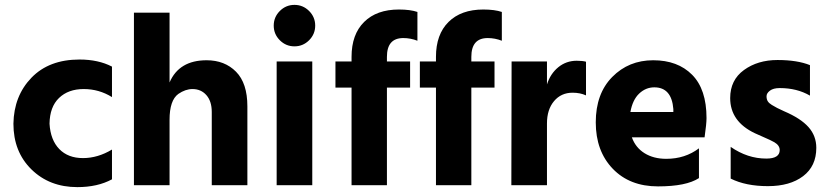

<svg xmlns="http://www.w3.org/2000/svg" viewBox="-20 -759 3396 787"><path d="M297 8Q183 8 109 -64.5Q35 -137 35 -252Q37 -366 109 -440.5Q181 -515 306 -515Q383 -515 439 -486V-361Q386 -394 323 -394Q260 -394 222 -357.5Q184 -321 183 -252Q187 -185 223 -148Q259 -111 320 -111Q381 -111 439 -146V-24Q380 8 297 8Z M994 0H848V-300Q848 -344 826 -369Q804 -394 769 -394Q740 -394 711 -374Q675 -348 675 -268V0H529V-707H675V-421Q714 -512 827 -512Q901 -512 947.5 -465Q994 -418 994 -323Z M1247 -714Q1272 -689 1272 -654Q1272 -619 1247 -594Q1222 -569 1187 -569Q1152 -569 1127 -594Q1102 -619 1102 -654Q1102 -689 1127 -714Q1152 -739 1187 -739Q1222 -739 1247 -714ZM1260 0H1114V-507H1260Z M1661 -400H1566V0H1421V-400H1355V-507H1421V-526Q1421 -618 1472.5 -669Q1524 -720 1615 -720Q1662 -720 1691 -710V-592Q1663 -603 1633 -603Q1566 -603 1566 -526V-507H1661Z M2007 -400H1912V0H1767V-400H1701V-507H1767V-526Q1767 -618 1818.5 -669Q1870 -720 1961 -720Q2008 -720 2037 -710V-592Q2009 -603 1979 -603Q1912 -603 1912 -526V-507H2007Z M2222 0H2076L2077 -507H2222V-413Q2236 -457 2268.5 -483.5Q2301 -510 2344 -510Q2368 -510 2382 -506V-368Q2358 -379 2327 -379Q2280 -379 2251 -344.5Q2222 -310 2222 -253Z M2662 -401Q2627 -401 2600 -375.5Q2573 -350 2564 -300H2740V-312Q2733 -401 2662 -401ZM2845 -29Q2793 5 2677 5Q2561 5 2491.5 -67.5Q2422 -140 2422 -257.5Q2422 -375 2489.5 -443.5Q2557 -512 2657.5 -512Q2758 -512 2817 -452.5Q2876 -393 2876 -275Q2876 -252 2868 -196H2570Q2585 -154 2622 -131Q2659 -108 2711 -108Q2788 -108 2845 -151Z M3326 -153Q3326 -78 3272 -37Q3218 4 3127.5 4Q3037 4 2975 -27V-157Q3044 -109 3121 -109Q3176 -109 3176 -144Q3176 -163 3154 -176Q3138 -185 3111 -196.5Q3084 -208 3074 -213Q2973 -261 2973 -357Q2973 -431 3029.5 -472Q3086 -513 3167 -513Q3248 -513 3300 -492V-367Q3247 -398 3176 -398Q3150 -398 3136 -387.5Q3122 -377 3122 -364.5Q3122 -352 3127 -344Q3132 -336 3143.5 -329Q3155 -322 3165.5 -316.5Q3176 -311 3194 -303Q3262 -274 3294 -238Q3326 -202 3326 -153Z"/></svg>

Font: Hind Mysuru
Style: Bold
Weight: 700
Designer: Manushi Parikh, Hitesh Malaviya
Foundry: Indian Type Foundry
Version: Version 0.703;PS 1.0;hotconv 1.0.86;makeotf.lib2.5.63406